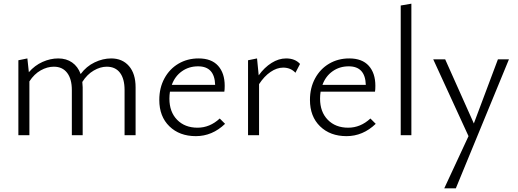

<svg xmlns="http://www.w3.org/2000/svg" viewBox="-20 -736 2817 1045"><path d="M718 -261V0H658V-246Q658 -307 633 -340Q608 -373 561 -373Q526 -373 490 -352Q454 -331 428 -290Q430 -272 430 -261V0H371V-246Q371 -306 345.5 -339.5Q320 -373 273 -373Q237 -373 201.5 -353Q166 -333 140 -293V0H80V-408L129 -418L137 -343Q169 -380 211.5 -399Q254 -418 297 -418Q341 -418 372.5 -396Q404 -374 419 -333Q450 -375 495 -396.5Q540 -418 585 -418Q646 -418 682 -376.5Q718 -335 718 -261Z M1205 -62Q1135 5 1046 5Q957 5 902 -48.5Q847 -102 847 -192Q847 -258 875 -309.5Q903 -361 951.5 -389.5Q1000 -418 1061 -418Q1131 -418 1167 -378Q1203 -338 1203 -269Q1203 -248 1201 -237H905Q902 -219 902 -199Q902 -127 944 -84Q986 -41 1055 -41Q1122 -41 1176 -91ZM915 -274H1151Q1148 -375 1058 -375Q1008 -375 970 -348Q932 -321 915 -274Z M1613 -388 1588 -340Q1562 -368 1521 -368Q1487 -368 1452.5 -344.5Q1418 -321 1390 -278V0H1330V-408L1379 -418L1388 -326Q1419 -369 1458 -393.5Q1497 -418 1537 -418Q1586 -418 1613 -388Z M2025 -62Q1955 5 1866 5Q1777 5 1722 -48.5Q1667 -102 1667 -192Q1667 -258 1695 -309.5Q1723 -361 1771.5 -389.5Q1820 -418 1881 -418Q1951 -418 1987 -378Q2023 -338 2023 -269Q2023 -248 2021 -237H1725Q1722 -219 1722 -199Q1722 -127 1764 -84Q1806 -41 1875 -41Q1942 -41 1996 -91ZM1735 -274H1971Q1968 -375 1878 -375Q1828 -375 1790 -348Q1752 -321 1735 -274Z M2161 -706 2219 -716V0H2161Z M2750 -413 2461 289H2398L2530 5L2338 -413H2403L2559 -64L2690 -413Z"/></svg>

Font: Ysabeau Semilight
Style: Regular
Weight: 300
Designer: Christian Thalmann (Catharsis Fonts)
Version: Version 0.003